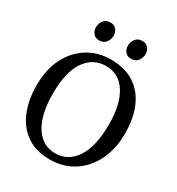

<svg xmlns="http://www.w3.org/2000/svg" viewBox="-222 -1097 1152 1248"><g transform="rotate(30 354.0 -473.5)"><path d="M347.5 11Q240.5 12.5 169 -35.8Q97.5 -84 62 -169.8Q26.5 -255.5 26.5 -367.5Q26.5 -485 70.5 -571.2Q114.5 -657.5 190.5 -704.5Q266.5 -751.5 363 -751.5Q468.5 -751.5 539.2 -705.2Q610 -659 645.8 -575.5Q681.5 -492 681.5 -379.5Q681.5 -263 638 -175.5Q594.5 -88 519 -39.2Q443.5 9.5 347.5 11ZM355 -699Q260.5 -699 202.8 -617Q145 -535 145 -367.5Q145 -268 169.2 -194.8Q193.5 -121.5 240 -81.5Q286.5 -41.5 352.5 -41.5Q446.5 -41.5 504 -126.8Q561.5 -212 561.5 -379.5Q561.5 -529 507.8 -614Q454 -699 355 -699ZM231.5 -820Q203.5 -820 187.8 -839Q172 -858 172 -884Q172 -913 189.2 -935.5Q206.5 -958 239 -958H240Q268 -958 283.8 -939.2Q299.5 -920.5 299.5 -894Q299.5 -865.5 282.2 -842.8Q265 -820 232.5 -820ZM471 -820Q443 -820 427.2 -839Q411.5 -858 411.5 -884Q411.5 -913 428.8 -935.5Q446 -958 478.5 -958H479.5Q507.5 -958 523.2 -939.2Q539 -920.5 539 -894Q539 -865.5 521.8 -842.8Q504.5 -820 472 -820Z"/></g></svg>

Font: Merriweather
Style: Regular
Weight: 400
Designer: Eben Sorkin
Foundry: Eben Sorkin
Version: Version 2.100; ttfautohint (v1.7.19-72a1) -l 8 -r 50 -G 200 